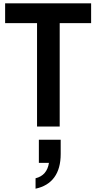

<svg xmlns="http://www.w3.org/2000/svg" viewBox="-20 -765 582 1161"><path d="M204 -625H11V-745H531V-625H341V0H204ZM276 220H215V80H347V166Q347 254 308.5 307Q270 360 195 376V313Q264 296 276 220Z"/></svg>

Font: Eudoxus Sans
Style: Bold
Weight: 700
Designer: Stijn de Vries
Foundry: tokotype
Version: Version 2.005